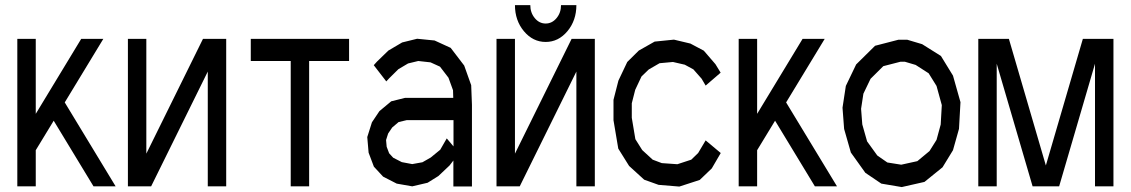

<svg xmlns="http://www.w3.org/2000/svg" viewBox="-20 -760 4494 763"><path d="M122.1 -163.1V-19.5H48.8V-605.5H122.1V-307.6L302.7 -605.5H390.6L237.3 -353L439.5 -19.5H351.6L193.4 -280.3Z M488.3 -19.5V-605.5H561.5V-149.4L786.6 -605.5H878.9V-19.5H805.7V-475.6L580.6 -19.5Z M1367.2 -605.5V-517.6H1208.5V-19.5H1135.3V-517.6H976.6V-605.5Z M1852.5 -421.4 1855.5 -343.8V-19H1781.7V-122.1L1766.6 -102.5L1722.2 -60.5L1679.2 -33.7L1618.2 -19.5L1556.6 -30.3L1502.4 -58.1L1465.8 -97.7L1444.8 -153.3L1439.5 -215.3L1458 -273.9L1487.8 -318.4L1534.7 -357.4L1589.8 -371.1H1781.2L1780.3 -401.4L1762.2 -451.2L1728.5 -495.1L1690.9 -512.2L1642.1 -517.6L1601.6 -507.8L1563 -484.9L1525.9 -448.2L1515.1 -436.5L1465.3 -501L1478.5 -515.6L1523.4 -559.1L1578.1 -591.3L1637.7 -606L1707 -599.1L1771 -569.8L1824.7 -499.5ZM1755.4 -210 1782.2 -178.2V-282.7H1596.7L1564 -274.9L1538.6 -253.4L1522.5 -229.5L1514.2 -203.6L1516.6 -176.8L1526.4 -150.9L1542.5 -133.3L1576.7 -115.7L1618.2 -107.9L1658.7 -115.2L1691.4 -133.8L1729.5 -165Z M1953.1 -19.5V-605.5H2026.4V-149.4L2251.5 -605.5H2343.8V-19.5H2270.5V-475.6L2045.4 -19.5ZM2209.5 -739.7H2270.5Q2270.5 -678.7 2234.9 -636Q2199.2 -593.3 2148.4 -593.3Q2097.7 -593.3 2062 -636Q2026.4 -678.7 2026.4 -739.7H2087.4Q2087.4 -709.5 2105.2 -688Q2123 -666.5 2148.4 -666.5Q2173.8 -666.5 2191.7 -688Q2209.5 -709.5 2209.5 -739.7Z M2784.2 -202.1 2844.2 -151.9 2808.6 -90.8 2760.7 -44.9 2679.7 -18.6 2597.2 -25.4 2540 -45.9 2480 -100.6 2437 -169.4 2418 -282.2V-363.3L2437.5 -439.5L2472.7 -513.7L2518.6 -559.1L2581.5 -594.7L2658.2 -602.5L2723.6 -586.9L2776.9 -558.6L2823.2 -504.9L2843.8 -471.2L2784.2 -419.9L2768.1 -447.3L2735.4 -484.4L2701.2 -502.9L2654.3 -513.7L2601.1 -508.8L2558.1 -483.9L2529.3 -456.1L2504.4 -403.3L2490.7 -349.6V-292L2504.9 -207L2532.2 -163.6L2573.7 -125.5L2609.9 -111.8L2671.9 -107.4L2727.1 -125.5L2754.4 -151.9Z M2988.8 -163.1V-19.5H2915.5V-605.5H2988.8V-307.6L3169.4 -605.5H3257.3L3104 -353L3306.2 -19.5H3218.3L3060.1 -280.3Z M3767.1 -459.5 3796.9 -354 3791 -248 3767.1 -163.1 3725.6 -95.2 3653.8 -37.1 3563.5 -16.6 3482.4 -30.3 3418.9 -73.2 3361.3 -153.8 3334.5 -247.6 3328.1 -332 3341.3 -418.5 3382.3 -503.9 3457.5 -578.1 3550.3 -602.1H3585.4L3644.5 -584.5L3719.2 -537.6ZM3718.3 -265.1 3722.7 -342.3 3701.7 -418.5 3670.4 -468.8 3618.7 -502 3576.2 -514.6H3558.1L3490.2 -497.1L3439.5 -446.8L3411.1 -387.7L3401.9 -327.6L3406.7 -265.6L3425.8 -198.2L3466.3 -142.1L3506.3 -114.3L3561.5 -105.5L3625.5 -119.6L3673.8 -159.7L3701.7 -204.1Z M4404.8 -605.5V-19.5H4331.5V-506.8L4189 -19.5H4083.5L3940.9 -506.8V-19.5H3867.7V-605.5H3989.3L4136.2 -102.5L4283.2 -605.5Z"/></svg>

Font: Gap Sans
Style: Regular
Weight: 400
Designer: Alexandre Liziard and Étienne Ozeray
Foundry: Interstices.io
Version: Version 1.6.1 - December 3. 2014